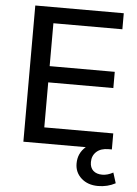

<svg xmlns="http://www.w3.org/2000/svg" viewBox="-60 -750 704 990"><g transform="rotate(5 292.5 -255.5)"><path d="M575 172Q534 194 485 194Q432 194 398.5 164Q365 134 365 88Q365 34 405 0H82V-705H540V-622H183V-400H520V-316H183V-83H540V0H523Q483 0 460.5 20.5Q438 41 438 74Q438 103 455 118.5Q472 134 502 134Q529 134 558 118Z"/></g></svg>

Font: wassup Sans
Style: Medium
Weight: 600
Version: Version 2.001